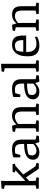

<svg xmlns="http://www.w3.org/2000/svg" viewBox="1510 -2314 813 3874"><g transform="rotate(-90 1917.0 -376.5)"><path d="M41 -47.9 115.7 -64.5V-687.5L41 -704.1L50.8 -752L203.6 -762.7V-279.8L210.4 -276.9L419.9 -472.7L375 -481.9L384.8 -529.8H542L551.8 -481.9L509.3 -472.7L334 -314L501.5 -64.5L566.9 -47.9L557.1 0H448.2L273.9 -259.8L203.6 -196.3V-64.5L278.3 -47.9L268.6 0H50.8Z M949.2 -237.8Q797.9 -237.8 732.9 -202.6Q719.2 -170.9 719.2 -132.3Q719.2 -93.8 746.1 -70.8Q772.9 -47.9 813 -47.9Q853 -47.9 888.7 -66.2Q924.3 -84.5 949.2 -109.9ZM631.3 -115.7Q631.3 -296.4 949.2 -296.4V-342.8Q949.2 -416 922.6 -449Q896 -481.9 829.6 -481.9Q793 -481.9 756.3 -474.6L727.1 -371.1L679.2 -376V-514.2Q754.4 -540.5 846.7 -540.5Q1037.1 -540.5 1037.1 -358.9V-64.5L1121.6 -47.9L1111.8 0L987.3 10.7L959 -75.7Q888.2 10.7 783.2 10.7Q714.8 10.7 673.1 -23.4Q631.3 -57.6 631.3 -115.7Z M1692.4 -354.5V-64.5L1767.1 -47.9L1757.3 0H1539.6L1529.8 -47.9L1604.5 -64.5V-333Q1604.5 -407.7 1580.3 -444.8Q1556.2 -481.9 1490.2 -481.9Q1424.3 -481.9 1354.5 -418.9V-64.5L1429.2 -47.9L1419.4 0H1201.7L1191.9 -47.9L1266.6 -64.5V-465.3L1191.9 -481.9L1201.7 -529.8L1316.4 -540.5L1344.7 -453.6Q1420.9 -540.5 1515.1 -540.5Q1609.4 -540.5 1650.9 -494.9Q1692.4 -449.2 1692.4 -354.5Z M2168 -237.8Q2016.6 -237.8 1951.7 -202.6Q1938 -170.9 1938 -132.3Q1938 -93.8 1964.8 -70.8Q1991.7 -47.9 2031.7 -47.9Q2071.8 -47.9 2107.4 -66.2Q2143.1 -84.5 2168 -109.9ZM1850.1 -115.7Q1850.1 -296.4 2168 -296.4V-342.8Q2168 -416 2141.4 -449Q2114.7 -481.9 2048.3 -481.9Q2011.7 -481.9 1975.1 -474.6L1945.8 -371.1L1897.9 -376V-514.2Q1973.1 -540.5 2065.4 -540.5Q2255.9 -540.5 2255.9 -358.9V-64.5L2340.3 -47.9L2330.6 0L2206.1 10.7L2177.7 -75.7Q2106.9 10.7 2002 10.7Q1933.6 10.7 1891.8 -23.4Q1850.1 -57.6 1850.1 -115.7Z M2479 -687.5 2404.3 -704.1 2414.1 -752 2566.9 -762.7V-64.5L2641.6 -47.9L2631.8 0H2414.1L2404.3 -47.9L2479 -64.5Z M3045.4 -314Q3045.4 -402.8 3019.8 -442.4Q2994.1 -481.9 2937.5 -481.9Q2908.7 -481.9 2880.9 -473.1Q2853 -464.4 2836.4 -452.6Q2813.5 -393.6 2808.6 -314ZM2719.2 -202.1V-242.7Q2719.2 -382.8 2781.2 -461.7Q2843.3 -540.5 2946.8 -540.5Q3050.3 -540.5 3094.2 -490Q3138.2 -439.5 3138.2 -314V-255.4H2807.1V-218.3Q2807.1 -136.2 2852.3 -92Q2897.5 -47.9 2967.3 -47.9Q3037.1 -47.9 3112.3 -79.6V-32.7Q3030.3 10.7 2930.2 10.7Q2830.1 10.7 2774.7 -43.9Q2719.2 -98.6 2719.2 -202.1Z M3729.5 -354.5V-64.5L3804.2 -47.9L3794.4 0H3576.7L3566.9 -47.9L3641.6 -64.5V-333Q3641.6 -407.7 3617.4 -444.8Q3593.3 -481.9 3527.3 -481.9Q3461.4 -481.9 3391.6 -418.9V-64.5L3466.3 -47.9L3456.5 0H3238.8L3229 -47.9L3303.7 -64.5V-465.3L3229 -481.9L3238.8 -529.8L3353.5 -540.5L3381.8 -453.6Q3458 -540.5 3552.2 -540.5Q3646.5 -540.5 3688 -494.9Q3729.5 -449.2 3729.5 -354.5Z"/></g></svg>

Font: NoticiaText-Regular
Style: Regular
Weight: 400
Designer: JM Sole
Foundry: JM Sole
Version: Version 1.003